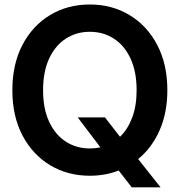

<svg xmlns="http://www.w3.org/2000/svg" viewBox="-20 -759 788 842"><path d="M374 11.7Q276.4 11.7 199.5 -34.7Q122.6 -81.1 78.4 -165.3Q34.2 -249.5 34.2 -363.3Q34.2 -477.5 78.4 -562Q122.6 -646.5 199.5 -692.9Q276.4 -739.3 374 -739.3Q471.2 -739.3 548.1 -692.9Q625 -646.5 669.4 -562Q713.9 -477.5 713.9 -363.3Q713.9 -264.2 679.7 -187Q645.5 -109.9 585.9 -61.5L684.1 62.5H557.6L500.5 -11.2Q441.4 11.7 374 11.7ZM320.8 -244.1H440.4L506.3 -159.2Q540 -191.4 559.6 -242.9Q579.1 -294.4 579.1 -363.3Q579.1 -445.3 552.2 -502.7Q525.4 -560.1 479 -589.8Q432.6 -619.6 374 -619.6Q315.4 -619.6 269 -589.8Q222.7 -560.1 195.8 -502.7Q168.9 -445.3 168.9 -363.3Q168.9 -281.7 195.8 -224.6Q222.7 -167.5 269 -137.7Q315.4 -107.9 374 -107.9Q397.9 -107.9 420.4 -112.8Z"/></svg>

Font: Inter Display Semi Bold
Style: Regular
Weight: 600
Designer: Rasmus Andersson
Foundry: rsms
Version: Version 4.000;git-37864ae